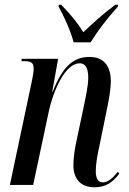

<svg xmlns="http://www.w3.org/2000/svg" viewBox="-20 -786 548 816"><path d="M293 -606H365C395 -654 432 -704 481 -758L482 -766H470C409 -720 367 -680 334 -649C312 -686 286 -718 240 -766H230L229 -758C249 -723 281 -654 293 -606ZM381 10C430 10 459 -11 487 -48L481 -56C460 -31 441 -11 417 -11C397 -11 387 -27 387 -59C387 -90 394 -127 403 -168L434 -320C443 -362 451 -408 451 -442C451 -496 428 -544 361 -544C293 -544 247 -506 204 -396H202L227 -536H72L71 -526H84C118 -526 123 -515 123 -493C123 -481 120 -464 116 -444L22 0H121L186 -306C207 -406 259 -517 318 -517C351 -517 355 -481 355 -455C355 -421 343 -368 338 -343L308 -201C297 -153 292 -114 292 -83C292 -25 324 10 381 10Z"/></svg>

Font: Noto Serif Display ExtraCondensed Medium
Style: Italic
Weight: 500
Width: 2
Italic angle: -12°
Designer: Monotype Design Team
Foundry: Monotype Imaging Inc.
Version: Version 2.009